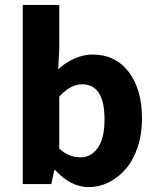

<svg xmlns="http://www.w3.org/2000/svg" viewBox="-20 -743 640 775"><path d="M337.9 12.2Q265.6 12.2 203.1 -56.2H199.2L187 0H71.8V-723.1H219.2V-543.9L214.8 -462.9Q244.1 -490.7 280.8 -506.8Q317.4 -522.9 353 -522.9Q445.8 -522.9 499.5 -452.9Q553.2 -382.8 553.2 -264.2Q553.2 -200.7 535.2 -147.7Q517.1 -94.7 487.1 -60.3Q457 -25.9 418.5 -6.8Q379.9 12.2 337.9 12.2ZM305.2 -107.9Q348.1 -107.9 375 -146.5Q401.9 -185.1 401.9 -261.2Q401.9 -402.8 311 -402.8Q264.2 -402.8 219.2 -353V-143.1Q256.8 -107.9 305.2 -107.9Z"/></svg>

Font: Office Code Pro D Bold
Style: Regular
Weight: 700
Designer: Nathan Rutzky & Paul D. Hunt
Foundry: Adobe Systems Incorporated
Version: Version 1.004;PS 001.004;hotconv 1.0.70;makeotf.lib2.5.58329